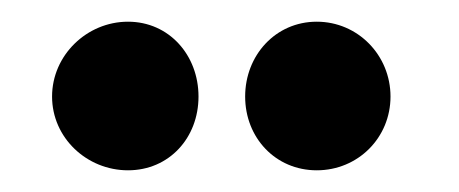

<svg xmlns="http://www.w3.org/2000/svg" viewBox="-20 -766 423 177"><path d="M28 -677C28 -639 60 -609 98 -609C136 -609 163 -639 163 -677C163 -715 136 -746 98 -746C60 -746 28 -715 28 -677ZM206 -677C206 -639 234 -609 272 -609C310 -609 340 -639 340 -677C340 -715 310 -746 272 -746C234 -746 206 -715 206 -677Z"/></svg>

Font: Ampere
Style: SCSuCnd
Weight: 400
Version: Version 1